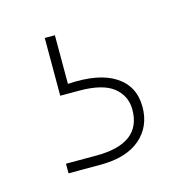

<svg xmlns="http://www.w3.org/2000/svg" viewBox="-54 -59 357 366"><g transform="rotate(-15 124.5 123.5)"><path d="M83 89Q144 85 176.5 106Q209 127 209 168Q209 207 181.5 230.5Q154 254 103 254H40V235H100Q189 235 189 168Q189 141 168 124Q147 107 100 107H63V-7H83Z"/></g></svg>

Font: Fz Poppins Thin
Style: Regular
Weight: 100
Designer: Ninad Kale (Devanagari), Jonny Pinhorn (Latin)
Foundry: Indian Type Foundry
Version: Vit hóa bi Vntype.Com & FontZin.Com